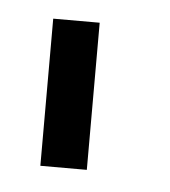

<svg xmlns="http://www.w3.org/2000/svg" viewBox="-30 -598 219 247"><g transform="rotate(5 80.0 -475.0)"><path d="M30 -570H90V-380H30Z"/></g></svg>

Font: SOV_Station
Style: Bold
Weight: 700
Version: Version 1.00